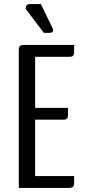

<svg xmlns="http://www.w3.org/2000/svg" viewBox="-20 -920 429 940"><path d="M288 -334C309 -334 313 -340 313 -361V-392H152V-642H318C339 -642 343 -648 343 -669V-700H99C78 -700 72 -694 72 -673V0H316C337 0 343 -6 343 -27V-58H152V-334ZM195 -759H221C245 -759 241 -777 237 -783L180 -900H131C111 -900 106 -894 106 -876Z"/></svg>

Font: Rationale One
Style: Regular
Weight: 400
Designer: Cyreal (www.cyreal.org)
Foundry: Cyreal (www.cyreal.org)
Version: Version 1.001